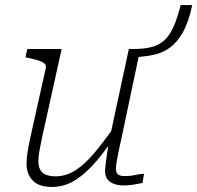

<svg xmlns="http://www.w3.org/2000/svg" viewBox="-20 -731 781 760"><path d="M185 9Q134 9 109.5 -16.5Q85 -42 85 -83Q85 -104 89.5 -131.5Q94 -159 101 -191L161 -460Q164 -472 156.5 -479Q149 -486 132.5 -491.5Q116 -497 91 -502L81 -504L88 -537H224L147 -189Q140 -157 136 -134Q132 -111 132 -92Q132 -73 139 -59.5Q146 -46 161.5 -39.5Q177 -33 200 -33Q241 -33 278 -56.5Q315 -80 352.5 -124.5Q390 -169 433 -230L443 -203Q402 -141 361.5 -93Q321 -45 278 -18Q235 9 185 9ZM468 3Q437 3 416.5 -10.5Q396 -24 396 -55Q396 -64 398 -81Q400 -98 403.5 -121.5Q407 -145 412 -175L413 -179L490 -537H508Q549 -537 579 -544.5Q609 -552 630 -571Q651 -590 666.5 -624Q682 -658 695 -711H741Q727 -645 704.5 -604.5Q682 -564 652.5 -542.5Q623 -521 586 -513.5Q549 -506 504 -504L532 -521L463 -194Q455 -158 449.5 -132Q444 -106 441.5 -89Q439 -72 439 -63Q439 -47 447.5 -40.5Q456 -34 472 -34Q496 -34 516 -38.5Q536 -43 550 -43L544 -7Q534 -5 521.5 -2.5Q509 0 495 1.5Q481 3 468 3Z"/></svg>

Font: Roboto Serif Thin
Style: Italic
Weight: 250
Italic angle: -10°
Version: Version 1.007